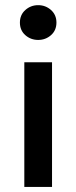

<svg xmlns="http://www.w3.org/2000/svg" viewBox="-20 -742 303 762"><path d="M76.5 0V-495H186.5V0ZM131.5 -583.5Q102 -583.5 80.5 -602.5Q59 -621.5 59 -652.5Q59 -683 80.5 -702.2Q102 -721.5 131.5 -721.5Q161 -721.5 182.5 -702.2Q204 -683 204 -652.5Q204 -621.5 182.5 -602.5Q161 -583.5 131.5 -583.5Z"/></svg>

Font: Geologica Thin Roman
Style: Regular
Weight: 400
Version: Version 1.010;gftools[0.9.28]